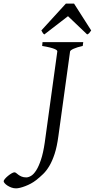

<svg xmlns="http://www.w3.org/2000/svg" viewBox="-149 -846 519 1052"><path d="M304.2 -594.2Q273.4 -587.4 254.9 -579.1Q236.3 -570.8 234.9 -564L170.9 -100.1Q163.1 -42 150.4 -3.2Q137.7 35.6 121.8 62.5Q106 89.4 87.4 107.4Q68.8 125.5 48.8 141.1Q35.6 151.4 20.3 159.7Q4.9 168 -10.5 173.8Q-25.9 179.7 -39.1 182.9Q-52.2 186 -61 186Q-74.7 186 -86.9 181.4Q-99.1 176.8 -108.4 170.7Q-117.7 164.6 -123.3 158Q-128.9 151.4 -128.9 147Q-128.9 142.1 -121.8 133.8Q-114.7 125.5 -105.2 117.7Q-95.7 109.9 -85.7 104Q-75.7 98.1 -69.8 98.1Q-64.9 98.1 -59.8 102.5Q-54.7 106.9 -47.6 112.1Q-40.5 117.2 -30.3 121.6Q-20 126 -4.9 126Q6.8 126 21 117.7Q35.2 109.4 49.1 87.9Q63 66.4 75.4 29.3Q87.9 -7.8 96.2 -64.9L165 -564Q165.5 -566.9 162.4 -570.3Q159.2 -573.7 150.1 -577.6Q141.1 -581.5 124.8 -585.7Q108.4 -589.8 82 -594.2L84 -615.2H307.1ZM350.6 -679.2Q343.8 -669.4 340.1 -665Q336.4 -660.6 328.6 -657.2L223.6 -757.3L93.8 -657.2Q89.4 -660.2 85.9 -664.8Q82.5 -669.4 77.6 -679.2L211.9 -826.2H256.8L350.6 -679.2Z"/></svg>

Font: Gentium
Style: Italic
Weight: 400
Italic angle: -7°
Designer: J. Victor Gaultney
Version: Version 1.02; 2005; OFL release